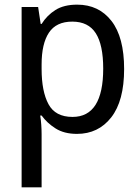

<svg xmlns="http://www.w3.org/2000/svg" viewBox="-20 -566 603 826"><path d="M73 240V-536H144L155 -463H159Q182 -500 218.5 -523Q255 -546 312 -546Q405 -546 459.5 -476Q514 -406 514 -269Q514 -132 458.5 -61Q403 10 311 10Q256 10 219 -13.5Q182 -37 159 -69H153Q156 -51 157.5 -29.5Q159 -8 159 11V240ZM292 -63Q424 -63 424 -271Q424 -373 392 -423Q360 -473 291 -473Q222 -473 190.5 -425.5Q159 -378 159 -289V-269Q159 -173 188.5 -118Q218 -63 292 -63Z"/></svg>

Font: Noto Sans Mono SemiCondensed
Style: Regular
Weight: 400
Width: 4
Designer: Monotype Design Team
Foundry: Monotype Imaging Inc.
Version: Version 2.014